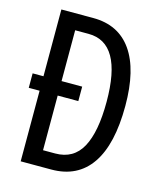

<svg xmlns="http://www.w3.org/2000/svg" viewBox="-108 -793 732 872"><g transform="rotate(15 258.0 -357.0)"><path d="M222 -714Q341 -714 403.5 -625Q466 -536 466 -366Q466 -185 402.5 -92.5Q339 0 216 0H72V-332H21V-400H72V-714ZM220 -639H157V-400H254V-332H157V-75H214Q300 -75 339.5 -147.5Q379 -220 379 -362Q379 -639 220 -639Z"/></g></svg>

Font: Noto Sans Khmer ExtraCondensed
Style: Regular
Weight: 400
Width: 2
Designer: Danh Hong and the Monotype Design Team
Foundry: Monotype Imaging Inc.
Version: Version 2.004; ttfautohint (v1.8.4.7-5d5b)